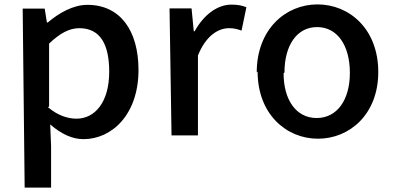

<svg xmlns="http://www.w3.org/2000/svg" viewBox="-20 -585 1790 872"><path d="M92 267H212V79L208 -20C257 23 308 47 359 47C490 47 609 -67 609 -267C609 -446 526 -563 377 -563C312 -563 248 -526 197 -483H193L183 -546H83ZM203 -102V-387C252 -434 295 -457 340 -457C437 -457 476 -381 476 -259C476 -122 412 -46 327 -46C290 -46 244 -59 198 -98Z M759 30H879V-333C916 -425 973 -457 1020 -457C1043 -457 1057 -453 1077 -446L1099 -552C1080 -560 1060 -564 1031 -564C968 -564 906 -519 864 -443H860L850 -547H750Z M1150 -260C1150 -67 1280 45 1424 45C1568 45 1698 -66 1698 -258C1698 -453 1567 -565 1422 -565C1277 -565 1146 -452 1146 -256ZM1272 -256C1272 -380 1329 -462 1420 -462C1512 -462 1569 -379 1569 -254C1569 -131 1511 -49 1418 -49C1326 -49 1268 -130 1268 -252Z"/></svg>

Font: GenEiGothic-pro-SemiBold
Style: Regular
Weight: 500
Designer: Ryoko NISHIZUKA (kana & ideographs); Paul D. Hunt (Latin, Greek & Cyrillic); Wenlong ZHANG (bopomofo); Sandoll Communica
Foundry: Adobe Systems Incorporated; o_tamon
Version: Version 1.000.140830